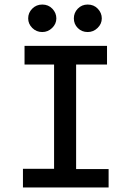

<svg xmlns="http://www.w3.org/2000/svg" viewBox="-20 -825 590 845"><path d="M81 0V-82H218V-541H88V-623H451V-541H315V-81H458V0ZM166 -684Q140 -684 122 -702Q104 -720 104 -744Q104 -769 122 -787Q140 -805 166 -805Q193 -805 210.5 -786.5Q228 -768 228 -744Q228 -720 209.5 -702Q191 -684 166 -684ZM366 -684Q340 -684 322.5 -701.5Q305 -719 305 -744Q305 -769 322.5 -787Q340 -805 366 -805Q393 -805 410.5 -786.5Q428 -768 428 -744Q428 -720 409.5 -702Q391 -684 366 -684Z"/></svg>

Font: Inconsolata SemiExpanded SemiBold
Style: Regular
Weight: 600
Width: 6
Monospace: yes
Designer: Raph Levien, Cyreal, Brenton Simpson
Foundry: Raph Levien, Cyreal, Google
Version: Version 3.001; ttfautohint (v1.8.2.53-6de2)